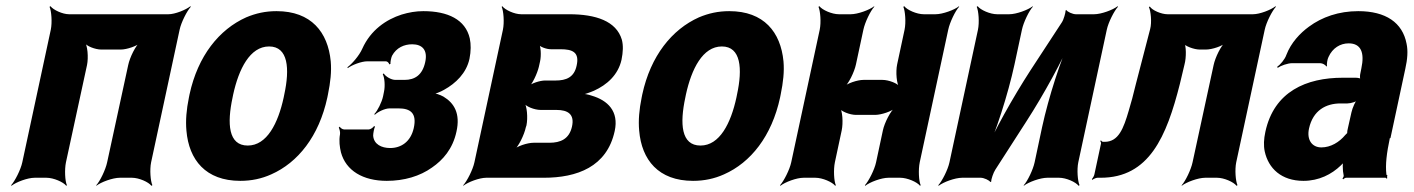

<svg xmlns="http://www.w3.org/2000/svg" viewBox="-20 -574 4565 620"><path d="M468 -50 560 -478C565 -502 584 -539 596 -552L595 -554C580 -542 545 -528 524 -528H203C182 -528 152 -542 143 -554L140 -552C146 -539 149 -502 144 -478L52 -50C47 -26 28 11 16 24L17 26C32 14 69 0 92 0H130C153 0 185 14 194 26L196 24C190 11 188 -26 193 -50L261 -364C266 -388 263 -428 253 -440L251 -438C258 -425 288 -414 307 -414H370C389 -414 423 -425 436 -438L434 -440C418 -428 399 -388 394 -364L326 -50C321 -26 303 11 291 24V26C306 14 344 0 367 0H406C429 0 460 14 469 26L472 24C466 11 463 -26 468 -50Z M592 -269 590 -259C582 -220 579 -185 582 -152C590 -58 644 10 756 10C792 10 825 3 856 -11C942 -49 1010 -134 1037 -259L1039 -269C1047 -308 1051 -343 1048 -376C1039 -470 985 -538 873 -538C837 -538 806 -531 775 -518C688 -479 619 -394 592 -269ZM898 -269 896 -259C878 -176 842 -104 780 -104C717 -104 713 -175 731 -259L733 -269C751 -351 787 -424 849 -424C911 -424 916 -352 898 -269Z M1316 -160C1306 -116 1275 -96 1240 -96C1212 -96 1187 -108 1185 -136C1185 -143 1188 -160 1191 -165L1188 -167C1185 -162 1176 -156 1171 -156H1091C1086 -156 1079 -161 1077 -165L1074 -162C1076 -158 1079 -148 1078 -141C1074 -119 1077 -99 1081 -82C1097 -23 1152 10 1229 10C1285 10 1336 -5 1375 -33C1410 -57 1442 -93 1454 -149C1467 -207 1447 -241 1412 -262C1401 -268 1385 -274 1375 -273V-269C1384 -270 1402 -277 1414 -284C1452 -305 1486 -338 1496 -384C1501 -409 1501 -431 1497 -450C1483 -511 1426 -538 1347 -538C1323 -538 1300 -534 1277 -527C1227 -511 1177 -477 1150 -417C1140 -394 1116 -367 1102 -357L1103 -354C1116 -364 1147 -376 1166 -376H1226C1231 -376 1236 -371 1237 -366L1241 -368C1240 -372 1243 -388 1246 -394C1260 -420 1285 -431 1311 -431C1343 -431 1362 -413 1353 -373C1344 -332 1320 -316 1286 -316H1257C1243 -316 1225 -327 1219 -337L1216 -334C1222 -324 1224 -296 1220 -278L1217 -263C1213 -244 1199 -216 1189 -206L1190 -203C1200 -213 1223 -224 1238 -224H1267C1305 -224 1327 -209 1316 -160Z M1987 -381C1992 -406 1993 -427 1988 -446C1970 -506 1904 -528 1818 -528H1663C1641 -528 1611 -542 1602 -554L1600 -552C1606 -539 1609 -502 1604 -478L1512 -50C1507 -26 1488 11 1476 24V26C1491 14 1528 0 1550 0H1736C1843 0 1940 -35 1965 -151C1979 -215 1942 -250 1891 -265C1880 -269 1864 -272 1854 -271V-267C1864 -268 1884 -275 1898 -281C1940 -300 1976 -332 1987 -381ZM1827 -165C1818 -125 1790 -113 1754 -113H1703C1683 -113 1649 -102 1636 -89L1638 -87C1654 -99 1673 -139 1678 -163L1680 -169C1685 -193 1682 -233 1672 -245L1670 -243C1677 -230 1706 -219 1726 -219H1777C1814 -219 1836 -205 1827 -165ZM1842 -362C1834 -324 1808 -314 1774 -314H1740C1724 -314 1695 -305 1684 -294L1686 -291C1699 -302 1715 -337 1720 -358L1724 -376C1728 -394 1727 -426 1719 -436L1716 -433C1722 -423 1744 -415 1759 -415H1790C1828 -415 1852 -406 1842 -362Z M2054 -269 2052 -259C2044 -220 2041 -185 2044 -152C2052 -58 2106 10 2218 10C2254 10 2287 3 2318 -11C2404 -49 2472 -134 2499 -259L2501 -269C2509 -308 2513 -343 2510 -376C2501 -470 2447 -538 2335 -538C2299 -538 2268 -531 2237 -518C2150 -479 2081 -394 2054 -269ZM2360 -269 2358 -259C2340 -176 2304 -104 2242 -104C2179 -104 2175 -175 2193 -259L2195 -269C2213 -351 2249 -424 2311 -424C2373 -424 2378 -352 2360 -269Z M2950 -50 3042 -478C3047 -502 3065 -539 3077 -552V-554C3062 -542 3024 -528 3001 -528H2963C2940 -528 2909 -542 2900 -554L2897 -552C2903 -539 2906 -502 2901 -478L2877 -366C2872 -342 2875 -302 2885 -290L2887 -292C2880 -305 2849 -316 2830 -316H2768C2749 -316 2715 -305 2702 -292L2704 -290C2720 -302 2739 -342 2744 -366L2768 -478C2773 -502 2791 -539 2803 -552V-554C2788 -542 2750 -528 2727 -528H2689C2666 -528 2635 -542 2626 -554L2623 -552C2629 -539 2632 -502 2627 -478L2535 -50C2530 -26 2511 11 2499 24L2500 26C2515 14 2552 0 2575 0H2613C2636 0 2668 14 2677 26L2679 24C2673 11 2671 -26 2676 -50L2698 -153C2703 -177 2701 -217 2691 -229L2688 -227C2695 -214 2725 -203 2744 -203H2806C2825 -203 2860 -214 2873 -227L2872 -229C2856 -217 2836 -177 2831 -153L2809 -50C2804 -26 2785 11 2773 24L2774 26C2789 14 2826 0 2849 0H2887C2910 0 2942 14 2951 26L2953 24C2947 11 2945 -26 2950 -50Z M3409 -502 3307 -346C3252 -261 3187 -146 3158 -75L3162 -74C3195 -145 3235 -269 3256 -366L3280 -478C3285 -502 3303 -539 3315 -552V-554C3300 -542 3262 -528 3239 -528H3200C3177 -528 3146 -542 3137 -554L3134 -552C3140 -539 3143 -502 3138 -478L3046 -50C3041 -26 3022 11 3010 24L3011 26C3026 14 3064 0 3087 0H3147C3157 0 3175 8 3178 14L3181 12C3180 6 3188 -17 3194 -26L3295 -183C3350 -268 3413 -383 3442 -453L3439 -454C3406 -384 3366 -260 3345 -163L3321 -50C3316 -26 3298 11 3286 24V26C3301 14 3339 0 3362 0H3400C3423 0 3454 14 3463 26L3466 24C3460 11 3457 -26 3462 -50L3554 -478C3559 -502 3578 -539 3590 -552L3589 -554C3574 -542 3536 -528 3513 -528H3454C3444 -528 3426 -536 3423 -542L3421 -540C3421 -533 3415 -511 3409 -502Z M4026 -528H3750C3730 -528 3700 -541 3693 -553L3690 -551C3696 -539 3700 -502 3694 -480L3648 -303C3640 -269 3632 -240 3625 -217C3608 -159 3592 -116 3547 -116H3542C3539 -116 3536 -119 3535 -121L3533 -118C3535 -116 3536 -112 3535 -109L3514 -11C3513 -6 3509 1 3506 4L3507 7C3511 4 3519 0 3524 0H3534C3691 0 3747 -133 3790 -303L3805 -366C3811 -388 3811 -427 3803 -439L3799 -436C3806 -425 3836 -414 3854 -414H3874C3894 -414 3928 -425 3941 -438L3939 -440C3923 -428 3904 -388 3899 -364L3831 -50C3826 -26 3808 11 3796 24V26C3811 14 3849 0 3872 0H3910C3933 0 3964 14 3973 26L3976 24C3970 11 3967 -26 3972 -50L4064 -478C4069 -502 4088 -539 4100 -552L4099 -554C4084 -542 4048 -528 4026 -528Z M4470 -128 4518 -352C4525 -383 4527 -410 4522 -433C4509 -501 4455 -538 4366 -538C4303 -538 4249 -519 4207 -488C4178 -467 4149 -436 4134 -397C4129 -382 4114 -365 4104 -358L4106 -355C4116 -362 4138 -370 4153 -370H4243C4251 -370 4261 -364 4263 -359L4265 -361C4264 -366 4266 -383 4270 -390C4283 -419 4308 -434 4335 -434C4375 -434 4387 -404 4376 -353L4373 -338C4371 -331 4371 -318 4374 -314L4378 -317C4376 -321 4364 -323 4358 -323H4316C4199 -323 4094 -279 4066 -148C4061 -125 4060 -104 4064 -85C4076 -30 4118 10 4189 10C4239 10 4280 -11 4310 -40C4314 -44 4320 -50 4322 -54L4318 -55C4316 -51 4316 -43 4316 -37C4316 -26 4317 -16 4319 -7C4320 -5 4316 1 4315 3L4318 5C4319 3 4324 0 4327 0H4454C4456 0 4456 2 4457 3L4460 1C4459 0 4459 -2 4459 -4C4459 -5 4462 -7 4460 -7L4457 -10C4453 -43 4458 -80 4468 -128ZM4207 -159C4220 -218 4262 -240 4309 -240H4331C4342 -240 4362 -246 4369 -253L4366 -256C4357 -249 4347 -225 4344 -211L4333 -162C4332 -159 4329 -145 4331 -143L4335 -146C4333 -148 4327 -141 4324 -138C4305 -115 4277 -98 4247 -98C4217 -98 4199 -122 4207 -159Z"/></svg>

Font: Asimov
Style: EdgeExtremeIt
Weight: 500
Designer: Google
Version: Version 2.000980: 2014